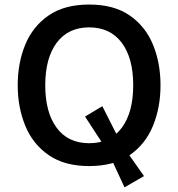

<svg xmlns="http://www.w3.org/2000/svg" viewBox="-20 -722 781 841"><path d="M610.8 49.3 525.4 98.6 453.6 -56.2 352.5 -211.4 428.2 -256.8 512.2 -90.8ZM370.6 -702.1Q479 -702.1 548.1 -654.3Q617.2 -606.4 650.1 -526.4Q683.1 -446.3 683.1 -348.6Q683.1 -251.5 650.1 -170.9Q617.2 -90.3 548.1 -42.5Q479 5.4 370.6 5.4Q262.7 5.4 193.4 -42.5Q124 -90.3 90.8 -170.9Q57.6 -251.5 57.6 -348.6Q57.6 -446.3 90.6 -526.4Q123.5 -606.4 192.9 -654.3Q262.2 -702.1 370.6 -702.1ZM370.6 -602.1Q278.8 -602.1 228.5 -534.9Q178.2 -467.8 178.2 -348.6Q178.2 -229.5 228.3 -162.1Q278.3 -94.7 370.6 -94.7Q462.9 -94.7 513.2 -162.1Q563.5 -229.5 563.5 -348.6Q563.5 -468.3 512.9 -535.2Q462.4 -602.1 370.6 -602.1Z"/></svg>

Font: Estedad-FD SemiBold
Style: Regular
Weight: 600
Designer: Amin Abedi
Version: Version 7.3